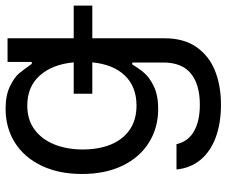

<svg xmlns="http://www.w3.org/2000/svg" viewBox="-80 -496 787 666"><g transform="rotate(-90 313.0 -163.5)"><path d="M57.6 55.7H145.5Q154.3 95.7 189.7 116.2Q225.1 136.7 282.2 136.7Q352.5 136.7 390.6 105.5Q428.7 74.2 428.7 9.8V-97.7H421.9Q407.7 -73.7 392.1 -55.7Q376.5 -37.6 345.5 -22.7Q314.5 -7.8 267.6 -7.8Q202.6 -7.8 151.4 -39.6Q100.1 -71.3 71 -131.1Q42 -190.9 42 -272.5Q42 -352.5 70.8 -412.6Q99.6 -472.7 150.9 -504.9Q202.1 -537.1 268.6 -537.1Q314.9 -537.1 345.9 -522Q377 -506.8 390.4 -491Q403.8 -475.1 423.8 -446.3H430.7V-530.3H512.7V-300.8H626V-236.3H512.7V14.6Q512.7 80.6 482.7 124.3Q452.6 168 400.9 189Q349.1 210 282.2 210Q218.3 210 169.2 191.9Q120.1 173.8 91.3 139.2Q62.5 104.5 57.6 55.7ZM429.2 -236.3H320.3V-300.8H429.2Q422.4 -375 383.5 -418.5Q344.7 -461.9 279.3 -461.9Q230 -461.9 195.8 -436.5Q161.6 -411.1 144.3 -367.4Q127 -323.7 127 -269.5Q127 -213.9 144.3 -171.9Q161.6 -129.9 195.8 -106.4Q230 -83 279.3 -83Q344.2 -83 383.1 -123Q421.9 -163.1 429.2 -236.3Z"/></g></svg>

Font: Pretendard
Style: Regular
Weight: 400
Designer: Base glyphs from Inter by Rasmus Andersson; Hangeul glyphs from Noto Sans CJK(Source Han Sans) by Jang Soo-young and Kan
Foundry: Kil Hyung-jin
Version: Version 1.309